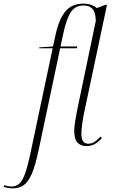

<svg xmlns="http://www.w3.org/2000/svg" viewBox="-160 -790 618 1050"><path d="M-90 240Q-105 240 -118 237.5Q-131 235 -140 232L-137 223Q-130 225 -118.5 227.5Q-107 230 -97 230Q-72 230 -54.5 214.5Q-37 199 -22.5 158.5Q-8 118 8 41L128 -526H54L55 -531L130 -536L144 -600Q162 -684 197 -727Q232 -770 296 -770Q321 -770 339 -763.5Q357 -757 370 -746L415 -763H425L302 -183Q295 -151 290 -116Q285 -81 285 -59Q285 -29 295 -16.5Q305 -4 322 -4Q344 -4 360.5 -16.5Q377 -29 390 -43L397 -35Q380 -15 359.5 -3Q339 9 312 9Q283 9 264.5 -9.5Q246 -28 246 -74Q246 -96 251 -126.5Q256 -157 263 -193L364 -676Q363 -721 346.5 -740.5Q330 -760 298 -760Q250 -760 226.5 -722.5Q203 -685 187 -610L171 -536H263L261 -526H169L51 32Q33 117 13.5 161.5Q-6 206 -31 223Q-56 240 -90 240Z"/></svg>

Font: Noto Serif Display Condensed ExtraLight
Style: Italic
Weight: 200
Width: 3
Italic angle: -12°
Designer: Monotype Design Team
Foundry: Monotype Imaging Inc.
Version: Version 2.009